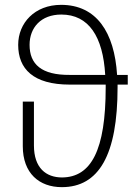

<svg xmlns="http://www.w3.org/2000/svg" viewBox="-20 -761 570 792"><path d="M507 -452H463C452 -628 378 -741 232 -741C123 -741 55 -666 55 -576C55 -477 117 -412 268 -412H416V-401C416 -141 356 -30 236 -29C170 -29 120 -68 120 -161V-342H74V-158C74 -46 142 11 235 11C388 11 465 -122 465 -401V-412H507ZM268 -452C151 -451 102 -496 102 -576C102 -647 149 -701 233 -701C346 -701 405 -610 414 -452Z"/></svg>

Font: Fira Sans ExtraLight
Style: Regular
Weight: 200
Designer: bBox Type GmbH & Carrois Corporate GbR & Edenspiekermann AG
Foundry: bBox Type GmbH & Carrois Corporate GbR & Edenspiekermann AG
Version: Version 4.300;PS 004.300;hotconv 1.0.88;makeotf.lib2.5.64775